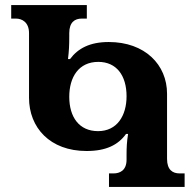

<svg xmlns="http://www.w3.org/2000/svg" viewBox="-20 -734 765 754"><path d="M408 0H705V-53H685C658 -53 636 -67 636 -110V-366C636 -480 549 -569 407 -569C333 -569 286 -544 255 -502H247C251 -534 252 -558 252 -589V-604C252 -647 274 -661 301 -661H321V-714H24V-661H43C66 -661 94 -647 94 -604V-350C94 -233 176 -141 320 -141C397 -141 444 -165 475 -208H483C478 -178 477 -153 477 -127V-107C477 -64 450 -53 426 -53H408ZM365 -219C291 -219 252 -274 252 -354C252 -431 289 -491 366 -491C438 -491 477 -437 477 -356C477 -280 440 -219 365 -219Z"/></svg>

Font: Noto Serif Georgian Bold
Style: Regular
Weight: 700
Designer: Monotype Design Team, Akaki Razmadze
Foundry: Google LLC
Version: Version 2.003